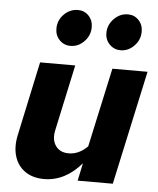

<svg xmlns="http://www.w3.org/2000/svg" viewBox="-54 -813 714 865"><g transform="rotate(5 303.0 -380.0)"><path d="M177 6Q126 6 91.5 -18Q57 -42 44 -84Q31 -126 42 -179L114 -516H273L209 -219Q199 -175 218.5 -147Q238 -119 278 -119Q324 -119 363 -158L441 -516H600L488 0H329L346 -80Q272 6 177 6ZM243.5 -602Q214 -602 194 -622.7Q174 -643.4 174 -674Q174 -712 200.8 -739Q227.7 -766 264 -766Q293 -766 312.5 -745.5Q332 -725 332 -694Q332 -656.5 305.5 -629.3Q279 -602 243.5 -602ZM470 -602Q440.8 -602 420.4 -622.7Q400 -643.4 400 -674Q400 -710.8 426.8 -738.4Q453.7 -766 490 -766Q519 -766 538.5 -745.5Q558 -725 558 -694Q558 -656.5 531.5 -629.3Q505 -602 470 -602Z"/></g></svg>

Font: Red Hat Text VF
Style: Italic
Weight: 400
Italic angle: -12°
Designer: Pentagram, MCKL
Foundry: Pentagram, MCKL
Version: Version 1.023